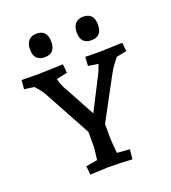

<svg xmlns="http://www.w3.org/2000/svg" viewBox="-132 -811 811 912"><g transform="rotate(-20 274.0 -354.5)"><path d="M222 -50 229 -110V-190L102 -423Q93 -442 68 -470L61 -478L11 -485L15 -530Q68 -529 95 -529L225 -533L229 -489L174 -477Q181 -445 201 -412L281 -265L369 -437L385 -477L334 -485L337 -530Q385 -529 413 -529L525 -533L529 -489L478 -479Q447 -442 429 -408L316 -198V-133Q316 -116 322 -50L386 -45L381 4Q326 0 255 0L168 4L164 -40ZM156 -713Q210 -713 210 -653.5Q210 -594 156 -594Q102 -594 102 -653Q102 -681 116 -697Q130 -713 156 -713ZM392 -713Q446 -713 446 -653.5Q446 -594 392 -594Q338 -594 338 -653Q338 -681 352 -697Q366 -713 392 -713Z"/></g></svg>

Font: Andada SC
Style: Regular
Weight: 400
Designer: Carolina Giovagnoli
Foundry: Carolina Giovagnoli
Version: Version 1.003